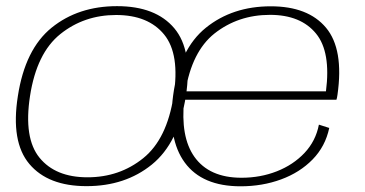

<svg xmlns="http://www.w3.org/2000/svg" viewBox="-20 -616 1216 640"><path d="M268.5 4.5Q140 4.5 77.8 -69.5Q15.5 -143.5 39.5 -295.5Q63.5 -452 152.2 -523.8Q241 -595.5 370 -595.5Q499 -595.5 561 -521.8Q623 -448 599.5 -295.5Q575 -139.5 486.2 -67.5Q397.5 4.5 268.5 4.5ZM271.5 -25Q378.5 -25 457.5 -88.8Q536.5 -152.5 558.5 -295.5Q580.5 -435.5 527.2 -500.8Q474 -566 367 -566Q260.5 -566 181.2 -502.5Q102 -439 80 -295.5Q58.5 -155.5 111.8 -90.2Q165 -25 271.5 -25ZM782 5Q654 5 596 -74Q538 -153 557 -297Q577.5 -452 666.2 -523.5Q755 -595 882.5 -595Q1007 -595 1066.8 -523.5Q1126.5 -452 1105 -300.5Q1103.5 -289.5 1101.5 -283.5H594Q581 -160.5 627.5 -94Q677 -23.5 785 -23.5Q848 -23.5 902.8 -45Q957.5 -66.5 995 -106.2Q1032.5 -146 1043 -200.5L1077.5 -189.5Q1064.5 -128 1022 -84.5Q979.5 -41 917 -18Q854.5 5 782 5ZM598 -311.5H1066.5Q1083.5 -443 1033.5 -504Q982.5 -566.5 880 -566.5Q773.5 -566.5 694.5 -504Q619.5 -444 598 -311.5Z"/></svg>

Font: Anybody ExtraExpanded ExtraLight
Style: Italic
Weight: 200
Width: 8
Italic angle: -10°
Designer: Tyler Finck
Foundry: Etcetera Type Company
Version: Version 1.010; ttfautohint (v1.8.3) -l 8 -r 50 -G 200 -x 14 